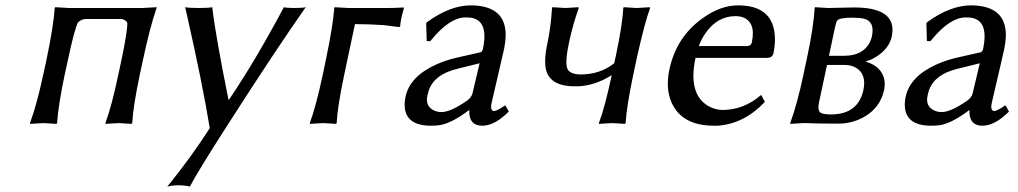

<svg xmlns="http://www.w3.org/2000/svg" viewBox="-20 -459 3795 716"><path d="M511.7 -229 501 -179.2Q476.6 -63 473.1 0L470.2 2.9Q468.3 2.9 422.9 0Q422.9 0 373.5 2.9L373 0Q396 -61 420.9 -179.2L431.6 -229Q456.5 -346.7 454.6 -375Q445.8 -387.7 431.6 -388.2H299.3Q282.7 -387.2 270.5 -375Q256.8 -347.2 231.9 -229L221.2 -180.2Q197.3 -66.9 192.9 0L190.4 2.9Q188.5 2.9 142.1 0Q142.1 0 92.3 2.9L91.8 0Q117.7 -69.8 141.1 -180.2L151.9 -229Q179.7 -361.8 184.1 -429.2L186 -432.1Q188 -432.1 237.3 -429.2H511.2Q511.2 -429.2 564 -432.1V-429.2Q539.6 -360.4 511.7 -229Z M670.4 -432.1Q684.6 -429.2 721.7 -429.2Q757.8 -429.2 771.5 -432.1Q783.2 -329.6 832 -87.4H834Q931.2 -230.5 1038.6 -432.1Q1048.8 -429.2 1076.7 -429.2Q1109.4 -429.2 1120.1 -432.1Q1009.8 -275.4 823.2 15.6Q718.3 179.2 688 236.8Q672.4 231.9 640.1 231.9Q621.6 232.4 604 236.8Q691.9 128.4 762.2 19Q736.8 -139.6 674.8 -413.6Q672.4 -424.3 670.4 -432.1Z M1193.8 -229Q1221.7 -361.8 1226.6 -429.2L1228 -432.1Q1230 -432.1 1279.3 -429.2H1429.7Q1455.1 -429.2 1484.9 -431.2L1486.3 -429.2Q1473.6 -385.3 1472.2 -360.8L1469.2 -357.9Q1469.2 -357.9 1412.1 -365.2Q1365.2 -368.7 1303.7 -369.1L1263.7 -180.2Q1238.8 -63 1235.4 0L1232.9 2.9Q1231 2.9 1185.5 0L1135.7 2.9L1135.3 0Q1158.2 -61.5 1183.6 -180.2Z M1768.6 -223.1 1684.1 -202.1Q1600.6 -181.6 1579.6 -123.5Q1576.2 -113.3 1573.7 -102.1Q1565.4 -63.5 1597.7 -47.4Q1610.8 -41 1627 -41Q1660.6 -41.5 1722.2 -84Q1737.8 -95.7 1741.7 -109.9ZM1813.5 -76.2Q1806.6 -45.4 1822.8 -44.9Q1834.5 -45.9 1863.3 -65.9L1865.7 -64L1877.4 -43Q1824.7 9.8 1778.3 9.8Q1731.9 9.8 1730 -39.1Q1730 -43.9 1730.5 -47.9H1728.5Q1663.6 1 1619.6 7.8Q1604.5 9.8 1586.9 9.8Q1495.1 9.8 1489.3 -59.6Q1487.8 -77.6 1492.2 -98.1Q1508.3 -174.3 1607.4 -218.8Q1641.1 -233.9 1679.7 -243.2L1772.5 -264.2Q1778.8 -267.6 1780.8 -275.9Q1804.2 -387.2 1730.5 -393.6Q1723.6 -394 1715.8 -394Q1658.2 -394 1590.8 -313Q1586.9 -308.6 1584 -305.2L1571.3 -306.2L1569.3 -373L1573.2 -377Q1658.2 -438.5 1734.4 -439Q1869.1 -439 1865.7 -322.3Q1864.7 -300.8 1859.9 -276.9Q1858.9 -272.5 1844.2 -208.5Q1817.4 -93.8 1813.5 -76.2Z M2020 -291Q2034.2 -356.9 2038.1 -423.3Q2038.1 -426.8 2038.6 -429.2L2040 -432.1Q2042 -432.1 2088.4 -429.2L2136.7 -432.1L2138.2 -429.2Q2115.7 -365.2 2101.6 -299.3Q2100.6 -295.9 2100.6 -293Q2084.5 -216.3 2099.1 -196.8Q2112.3 -181.6 2145.5 -181.2Q2218.3 -181.6 2270.5 -223.1L2276.4 -250Q2301.8 -369.6 2304.2 -429.2L2306.2 -432.1Q2308.1 -432.1 2354.5 -429.2L2402.8 -432.1L2404.3 -429.2Q2384.3 -374.5 2356.4 -250L2341.3 -179.2Q2316.9 -63 2313 0L2310.5 2.9Q2308.6 2.9 2263.2 0L2213.4 2.9V0Q2236.3 -61 2261.2 -178.7Q2200.2 -140.1 2136.7 -137.2Q2129.9 -136.7 2123 -137.2Q2024.9 -137.2 2014.2 -208.5Q2009.8 -241.7 2020 -291Z M2585.9 -287.1H2767.1Q2780.8 -288.6 2783.7 -300.8Q2800.3 -379.4 2745.6 -396Q2734.9 -398.9 2723.6 -398.9Q2654.3 -398.9 2610.4 -334.5Q2595.7 -313.5 2585.9 -287.1ZM2818.4 -105 2832.5 -79.1Q2754.9 2.9 2656.2 9.8Q2648.9 10.3 2642.6 9.8Q2522.9 9.8 2484.4 -76.7Q2461.4 -129.4 2476.1 -199.2Q2502 -321.8 2601.6 -392.1Q2667.5 -439 2732.4 -439Q2856 -439 2868.7 -335Q2872.6 -300.3 2864.3 -259.8Q2859.4 -243.7 2842.8 -243.2H2573.7Q2545.4 -110.4 2619.1 -64.9Q2645 -49.3 2675.3 -48.8Q2755.4 -49.8 2818.4 -105Z M3071.3 -251H3128.4Q3197.3 -251 3223.6 -300.8Q3229 -312 3231.4 -323.2Q3243.2 -378.9 3202.1 -389.2Q3186 -393.1 3158.2 -393.1Q3109.9 -393.1 3102.1 -382.3Q3097.7 -375.5 3094.2 -358.9ZM3064 -216.8 3034.2 -77.1Q3027.3 -43.9 3043 -37.1Q3054.7 -32.2 3081.5 -32.2Q3180.2 -33.7 3199.7 -123Q3212.4 -182.6 3171.9 -206.5Q3153.8 -216.8 3129.9 -216.8ZM2976.6 0 2927.2 2.9 2926.8 0Q2952.6 -69.8 2976.1 -180.2L2990.7 -249Q3013.7 -356.9 3018.1 -429.2L3019.5 -432.1Q3021.5 -432.1 3067.9 -429.2Q3086.9 -429.2 3116.7 -430.2Q3147 -431.2 3165.5 -431.2Q3314 -431.2 3308.1 -340.8Q3307.1 -331.5 3305.7 -323.2Q3295.4 -275.4 3242.2 -244.1Q3223.6 -233.4 3210 -231L3209.5 -229Q3266.1 -211.4 3277.3 -164.6Q3281.2 -145.5 3277.3 -125Q3259.8 -43.5 3176.3 -10.7Q3142.6 2 3109.4 2Q3028.3 2 2999 0.5Q2987.8 0 2976.6 0Z M3633.8 -223.1 3549.3 -202.1Q3465.8 -181.6 3444.8 -123.5Q3441.4 -113.3 3439 -102.1Q3430.7 -63.5 3462.9 -47.4Q3476.1 -41 3492.2 -41Q3525.9 -41.5 3587.4 -84Q3603 -95.7 3606.9 -109.9ZM3678.7 -76.2Q3671.9 -45.4 3688 -44.9Q3699.7 -45.9 3728.5 -65.9L3731 -64L3742.7 -43Q3689.9 9.8 3643.6 9.8Q3597.2 9.8 3595.2 -39.1Q3595.2 -43.9 3595.7 -47.9H3593.8Q3528.8 1 3484.9 7.8Q3469.7 9.8 3452.1 9.8Q3360.4 9.8 3354.5 -59.6Q3353 -77.6 3357.4 -98.1Q3373.5 -174.3 3472.7 -218.8Q3506.3 -233.9 3544.9 -243.2L3637.7 -264.2Q3644 -267.6 3646 -275.9Q3669.4 -387.2 3595.7 -393.6Q3588.9 -394 3581.1 -394Q3523.4 -394 3456.1 -313Q3452.1 -308.6 3449.2 -305.2L3436.5 -306.2L3434.6 -373L3438.5 -377Q3523.4 -438.5 3599.6 -439Q3734.4 -439 3731 -322.3Q3730 -300.8 3725.1 -276.9Q3724.1 -272.5 3709.5 -208.5Q3682.6 -93.8 3678.7 -76.2Z"/></svg>

Font: Linux Biolinum Capitals O
Style: Italic Samll Caps
Weight: 400
Italic angle: -12°
Designer: Philipp H. Poll
Foundry: Philipp H. Poll
Version: Version 0.6.2